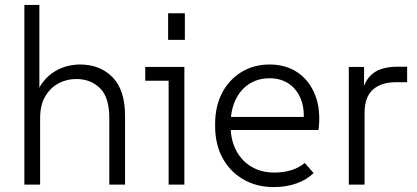

<svg xmlns="http://www.w3.org/2000/svg" viewBox="-20 -750 1696 780"><path d="M79 0V-730H140V-350H123Q134 -390 154.5 -416.5Q175 -443 201 -459Q227 -475 254 -481.5Q281 -488 305 -488Q386 -488 437 -436.5Q488 -385 488 -279V0H424V-271Q424 -355 386 -392Q348 -429 290 -429Q250 -429 217 -411Q184 -393 163.5 -358Q143 -323 143 -270V0Z M665 0V-450L694 -422H570V-478H729V0ZM663 -588V-696H731V-588Z M1092 10Q1022 10 968 -21.5Q914 -53 884 -108.5Q854 -164 854 -237V-247Q854 -317 881.5 -371Q909 -425 959.5 -456.5Q1010 -488 1075 -488Q1142 -488 1190 -455Q1238 -422 1261 -362Q1284 -302 1274 -222H900V-275H1240L1212 -247Q1219 -304 1203 -345.5Q1187 -387 1154 -409.5Q1121 -432 1076 -432Q1027 -432 991.5 -408.5Q956 -385 936.5 -343.5Q917 -302 917 -247V-237Q917 -182 939 -139.5Q961 -97 1001 -73Q1041 -49 1095 -49Q1133 -49 1164.5 -59Q1196 -69 1218 -88L1254 -47Q1227 -20 1185 -5Q1143 10 1092 10Z M1397 0V-478H1459V-364L1449 -365Q1458 -411 1478.5 -435.5Q1499 -460 1528.5 -469.5Q1558 -479 1593 -479H1634V-416H1588Q1529 -416 1495 -386Q1461 -356 1461 -290V0Z"/></svg>

Font: SUSE Thin Light
Style: Regular
Weight: 300
Version: Version 1.000